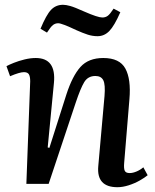

<svg xmlns="http://www.w3.org/2000/svg" viewBox="-20 -767 648 801"><path d="M596 -36Q584 -26 563 -14Q542 -2 517 6Q492 14 470 14Q382 14 390 -74L416 -366Q420 -414 411 -432Q402 -450 378 -450Q347 -450 331.5 -424.5Q316 -399 296 -339L183 0H90L106 -428Q106 -448 100.5 -457Q95 -466 80 -466Q62 -466 22 -449L7 -491Q18 -497 38 -505Q58 -513 82.5 -519Q107 -525 129 -525Q215 -525 205 -421L179 -152L186 -150L257 -373Q282 -450 315.5 -487.5Q349 -525 411 -525Q479 -525 503 -481Q527 -437 520 -354L498 -87Q496 -64 500.5 -54.5Q505 -45 521 -45Q534 -45 549.5 -51.5Q565 -58 578 -69ZM387 -616Q366 -616 346 -622.5Q326 -629 299 -641Q238 -670 223 -670Q211 -670 201.5 -663Q192 -656 176 -631L149 -647Q173 -705 193 -726Q213 -747 243 -747Q255 -747 273 -742Q291 -737 331 -719Q388 -694 407 -694Q420 -694 429.5 -701Q439 -708 454 -731L482 -716Q457 -659 436 -637.5Q415 -616 387 -616Z"/></svg>

Font: Literata 36pt Medium
Style: Italic
Weight: 500
Italic angle: -2°
Designer: Latin by Veronika Burian and Jose Scaglione. Greek by Irene Vlachou. Cyrillic by Vera Evstafieva
Foundry: TypeTogether
Version: Version 3.002